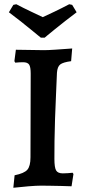

<svg xmlns="http://www.w3.org/2000/svg" viewBox="-20 -877 404 907"><path d="M43 10 49 -49Q94 -58 109 -75Q124 -92 124 -134L125 -529Q125 -561 117.5 -572Q110 -583 89 -583Q82 -583 71 -582.5Q60 -582 52 -581L48 -588L55 -642Q86 -642 123 -641Q160 -640 188 -640Q207 -640 243.5 -642.5Q280 -645 321 -648L316 -588Q278 -583 264.5 -572.5Q251 -562 249 -533Q247 -483 244.5 -427Q242 -371 240 -315.5Q238 -260 237.5 -211Q237 -162 237 -126Q237 -86 245 -72Q253 -58 277 -58Q289 -58 301.5 -59Q314 -60 323 -61L327 -55L318 3Q297 2 270 1.5Q243 1 217 0.5Q191 0 175 0Q152 0 115 3Q78 6 43 10ZM173 -699Q173 -699 159.5 -710Q146 -721 124 -739Q102 -757 75.5 -778Q49 -799 22 -819L43 -854L57 -857Q91 -839 126 -822.5Q161 -806 182 -796Q204 -806 237.5 -822Q271 -838 307 -857L321 -854L342 -819Q315 -799 288.5 -778Q262 -757 239.5 -739Q217 -721 204 -710Q191 -699 191 -699Z"/></svg>

Font: Alegreya SemiBold
Style: Regular
Weight: 600
Designer: Juan Pablo del Peral
Foundry: Huerta Tipografica
Version: Version 2.009